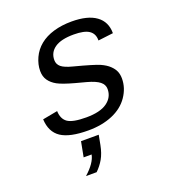

<svg xmlns="http://www.w3.org/2000/svg" viewBox="-137 -642 875 970"><g transform="rotate(-20 300.0 -157.5)"><path d="M250 9.8Q149.9 9.8 103.5 -21.2Q57.1 -52.2 53.7 -121.1L134.3 -136.2Q135.7 -93.3 162.8 -74.5Q189.9 -55.7 262.7 -55.7Q336.9 -55.7 374.5 -82.5Q412.1 -109.4 412.1 -153.8Q412.1 -177.7 391.8 -193.8Q371.6 -210 325.2 -222.7L268.6 -237.8Q204.1 -255.4 178 -269.8Q151.9 -284.2 137.5 -304.9Q123 -325.7 123 -355.5Q123 -390.6 139.2 -425.8Q155.3 -460.9 185.8 -485.8Q216.3 -510.7 260.3 -523.7Q304.2 -536.6 357.4 -536.6Q443.4 -536.6 488.5 -503.9Q533.7 -471.2 533.7 -409.7L452.6 -399.9V-402.3Q452.6 -436.5 427.2 -453.9Q401.9 -471.2 344.7 -471.2Q277.3 -471.2 243.2 -447.8Q209 -424.3 209 -382.8Q209 -360.4 226.3 -345.9Q243.7 -331.5 285.6 -320.8Q393.6 -292.5 421.9 -279.8Q450.2 -267.1 467.3 -250.7Q484.4 -234.4 491.5 -217.3Q498.5 -200.2 498.5 -178.7Q498.5 -128.4 467.8 -83.3Q437 -38.1 380.4 -14.2Q323.7 9.8 250 9.8ZM216.3 222.2H159.2Q214.8 172.9 223.1 129.4H180.2L195.8 47.9H291L281.2 99.6Q272.9 142.1 256.6 170.7Q240.2 199.2 216.3 222.2Z"/></g></svg>

Font: Cousine
Style: Italic
Weight: 400
Italic angle: -12°
Monospace: yes
Designer: Steve Matteson
Foundry: Monotype Imaging Inc.
Version: Version 1.21